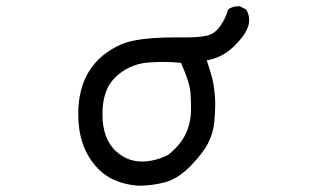

<svg xmlns="http://www.w3.org/2000/svg" viewBox="-20 -570 1040 611"><path d="M419 21Q332 14 285 -41Q229 -104 229 -207Q229 -368 366 -429Q417 -451 539 -451H573Q614 -451 638.5 -456.5Q663 -462 680.5 -486.5Q698 -511 706 -540Q720 -550 737 -550H743L763 -540Q773 -525 773 -505Q773 -470 725 -423Q687 -386 638 -378Q647 -351 654 -326Q664 -290 665 -239Q665 -216 662 -182.5Q659 -149 643.5 -117Q628 -85 588 -43.5Q548 -2 507 9.5Q466 21 419 21ZM432 -56Q472 -56 515 -77Q554 -108 571 -144Q588 -180 588 -225Q588 -245 586.5 -269.5Q585 -294 576 -319.5Q567 -345 556 -370Q526 -373 498 -373Q481 -373 450 -371Q388 -365 345 -322Q306 -283 306 -207Q306 -127 350 -88Q385 -56 432 -56Z"/></svg>

Font: Xiaolai SC
Style: Regular
Weight: 400
Designer: Nozomi Seto 瀬戸のぞみ
Version: Version 3.11;December 4, 2020;FontCreator 13.0.0.2613 64-bit